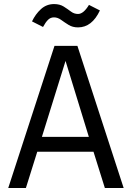

<svg xmlns="http://www.w3.org/2000/svg" viewBox="-20 -934 655 954"><path d="M444.6 -180H165.1L108.7 0H21L250.8 -706.2H364.6L594.4 0H501ZM188.2 -253.8H421.5L305.6 -631.3ZM367.7 -797.9Q340.5 -797.9 320.8 -810.3Q301 -822.6 283.8 -835.1Q266.7 -847.7 248.2 -847.7Q230.8 -847.7 218.5 -835.4Q206.2 -823.1 193.8 -800L139 -827.7Q156.4 -864.1 183.8 -889Q211.3 -913.8 248.7 -913.8Q276.9 -913.8 296.4 -901.5Q315.9 -889.2 332.1 -876.9Q348.2 -864.6 367.7 -864.6Q394.9 -864.6 422.1 -909.7L476.4 -882.1Q436.9 -797.9 367.7 -797.9Z"/></svg>

Font: FiraCode Nerd Font
Style: Regular
Weight: 400
Designer: Carrois Corporate, Edenspiekermann AG, Nikita Prokopov
Foundry: Carrois Corporate, Edenspiekermann AG, Nikita Prokopov
Version: Version 6.002;Nerd Fonts 2.1.0